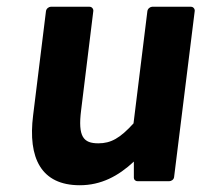

<svg xmlns="http://www.w3.org/2000/svg" viewBox="-20 -524 596 568"><path d="M78 -183C62 -56 102 24 216 24C279 24 330 -3 376 -46V2C376 7 380 12 387 12H481C486 12 494 8 495 0L556 -491C557 -496 553 -504 545 -504H430C425 -504 417 -499 416 -491L375 -159C335 -115 308 -100 271 -100C227 -100 210 -119 220 -198L256 -491C257 -496 253 -504 245 -504H130C125 -504 117 -499 116 -491Z"/></svg>

Font: Falling Sky
Style: BdObl
Weight: 700
Designer: Paul D. Hunt
Foundry: Adobe Systems Incorporated
Version: Version 1.02